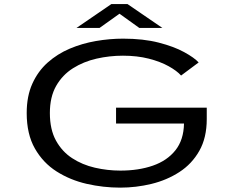

<svg xmlns="http://www.w3.org/2000/svg" viewBox="-20 -892 1140 924"><path d="M558.5 11Q477 11 397.2 -7.2Q317.5 -25.5 252.2 -67Q187 -108.5 147.8 -177.5Q108.5 -246.5 108.5 -348Q108.5 -429 135.5 -489Q162.5 -549 209.2 -590.8Q256 -632.5 315.5 -657.8Q375 -683 441.2 -694.5Q507.5 -706 572.5 -706Q669.5 -706 743.5 -687Q817.5 -668 866.2 -641.2Q915 -614.5 936 -591.5L851.5 -528.5Q831 -551.5 791.2 -573.5Q751.5 -595.5 695.8 -609.8Q640 -624 571.5 -624Q507 -624 444.5 -609.8Q382 -595.5 331.2 -563.5Q280.5 -531.5 250.2 -478.5Q220 -425.5 220 -348Q220 -269 249.2 -215.8Q278.5 -162.5 327.2 -130.8Q376 -99 436.5 -85Q497 -71 559.5 -71Q647 -71 715.5 -94.8Q784 -118.5 824 -168.5Q864 -218.5 865.5 -297.5H538.5V-374H975V-319Q975 -229 939.2 -166Q903.5 -103 843.2 -64Q783 -25 709 -7Q635 11 558.5 11ZM348 -757.5 516 -872.5H593.5L761.5 -757.5H650.5L555 -826L459 -757.5Z"/></svg>

Font: Trispace Expanded
Style: Regular
Weight: 400
Width: 7
Designer: Tyler Finck
Foundry: Etcetera Type Company
Version: Version 1.210; ttfautohint (v1.8.3)